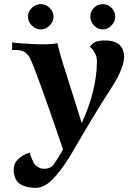

<svg xmlns="http://www.w3.org/2000/svg" viewBox="-20 -689 623 933"><path d="M583 -417Q583 -403 580.5 -388.5Q578 -374 571 -356.5Q564 -339 557.5 -325Q551 -311 538 -289.5Q525 -268 517.5 -255.5Q510 -243 493 -217.5Q476 -192 469 -180Q450 -150 420.5 -100.5Q391 -51 360 2Q329 55 322 67Q274 145 232 186Q190 227 145 224Q70 219 54 176Q44 147 47 125.5Q50 104 63 90Q76 76 89.5 68Q103 60 114 56L125 53L126 58Q127 62 129.5 69Q132 76 135 83.5Q138 91 142.5 99.5Q147 108 153 114Q172 133 200 131Q228 129 241 110Q251 96 262 78.5Q273 61 279.5 49Q286 37 286 36Q154 -351 125 -408Q121 -416 115.5 -422Q110 -428 105.5 -432Q101 -436 94 -439Q87 -442 82.5 -443.5Q78 -445 70 -445.5Q62 -446 59.5 -446Q57 -446 48.5 -446Q40 -446 39 -446V-483Q57 -479 138 -475Q219 -471 259 -479Q265 -448 285 -383.5Q305 -319 334 -228.5Q363 -138 377 -91Q449 -246 451 -388Q451 -398 449.5 -407.5Q448 -417 444.5 -424Q441 -431 437.5 -437.5Q434 -444 430.5 -448.5Q427 -453 423.5 -456Q420 -459 418 -460L417 -462L419 -465Q421 -468 425 -472Q429 -476 435 -480.5Q441 -485 452 -488Q463 -491 476 -492Q579 -498 583 -417ZM419 -608Q419 -633 436.5 -651Q454 -669 479 -669Q504 -669 522 -650.5Q540 -632 540 -608Q540 -584 521.5 -565Q503 -546 479 -546Q455 -546 437 -565Q419 -584 419 -608ZM179 -546Q154 -546 135 -564.5Q116 -583 116 -608Q116 -633 135 -651Q154 -669 179 -669Q203 -669 221.5 -650.5Q240 -632 240 -608Q240 -584 221 -565Q202 -546 179 -546Z"/></svg>

Font: GFS Artemisia
Style: Bold
Weight: 700
Designer: Designed by Takis Katsoulidis.
Foundry: Designed by Takis Katsoulidis.
Version: Version 1.0